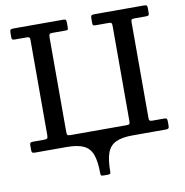

<svg xmlns="http://www.w3.org/2000/svg" viewBox="-99 -844 1100 1143"><g transform="rotate(-10 451.0 -272.5)"><path d="M260.5 -93Q260.5 -77 263.2 -71.5Q266 -66 282 -66H622.5Q635.5 -66 638.8 -70.5Q642 -75 642 -88.5V-663Q642 -674.5 638.8 -679.2Q635.5 -684 623 -684H541.5Q531.5 -684 528.2 -687.2Q525 -690.5 525 -701V-724.5Q525 -741.5 529.2 -745.8Q533.5 -750 550 -750H847Q859 -750 863 -746.5Q867 -743 867 -729.5V-705Q867 -691.5 863.2 -687.8Q859.5 -684 846.5 -684H777.5Q765.5 -684 761.2 -681Q757 -678 757 -666V-85.5Q757 -73.5 761 -69.8Q765 -66 776.5 -66H849.5Q862 -66 864.5 -60.8Q867 -55.5 867 -42.5V-19.5Q867 -7.5 862.5 -3.8Q858 0 847 0H647Q581.5 0 544.5 17.5Q507.5 35 492.5 76.5Q477.5 118 477.5 189.5Q477.5 200.5 473.2 202.8Q469 205 457.5 205H437Q425.5 205 421.2 202.8Q417 200.5 417 189.5Q417 118 402 76.5Q387 35 350.2 17.5Q313.5 0 247.5 0H56Q44 0 40 -3.5Q36 -7 36 -19.5V-48.5Q36 -59 40 -62.5Q44 -66 55.5 -66H118.5Q135 -66 140.5 -69.2Q146 -72.5 146 -89V-666Q146 -676.5 142.2 -680.2Q138.5 -684 127.5 -684H55.5Q45.5 -684 40.8 -686.8Q36 -689.5 36 -700V-727.5Q36 -743.5 41.2 -746.8Q46.5 -750 61 -750H357.5Q371 -750 374.2 -745.8Q377.5 -741.5 377.5 -727.5V-702Q377.5 -691.5 375.2 -687.8Q373 -684 363 -684H281.5Q266.5 -684 263.5 -678Q260.5 -672 260.5 -658Z"/></g></svg>

Font: Besley* Medium
Style: Regular
Weight: 500
Designer: Owen Earl
Foundry: indestructible type*
Version: Version 3.000; ttfautohint (v1.8.3)